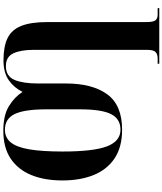

<svg xmlns="http://www.w3.org/2000/svg" viewBox="71 -836 1005 1188"><g transform="rotate(-90 574.0 -242.5)"><path d="M773 240V230H806Q832 230 845.5 217Q859 204 859 165V-538Q859 -617 837.5 -663Q816 -709 758 -709Q696 -709 673.5 -656.5Q651 -604 651 -512V-338Q651 -174 584 -82Q517 10 365 10Q258 10 188.5 -36Q119 -82 85 -165Q51 -248 51 -359Q51 -470 84.5 -552Q118 -634 186 -679.5Q254 -725 358 -725Q454 -725 510.5 -690.5Q567 -656 599 -606Q624 -658 671 -691Q718 -724 794 -724Q879 -724 931 -699Q983 -674 1007 -614.5Q1031 -555 1031 -452V161Q1031 202 1041.5 216Q1052 230 1077 230H1117V240ZM365 0Q432 0 461.5 -58.5Q491 -117 491 -251V-457Q491 -596 461.5 -655.5Q432 -715 365 -715Q316 -715 286.5 -679Q257 -643 243.5 -564.5Q230 -486 230 -358Q230 -167 262 -83.5Q294 0 365 0Z"/></g></svg>

Font: Noto Serif Display SemiCondensed ExtraBold
Style: Regular
Weight: 800
Width: 4
Designer: Monotype Design Team
Foundry: Monotype Imaging Inc.
Version: Version 2.009